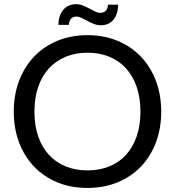

<svg xmlns="http://www.w3.org/2000/svg" viewBox="-20 -893 838 920"><path d="M752.5 -358Q752.5 -277.5 727 -210.2Q701.5 -143 655 -94.5Q608.5 -46 543.2 -19.2Q478 7.5 399 7.5Q320 7.5 255 -19.2Q190 -46 143.5 -94.5Q97 -143 71.5 -210.2Q46 -277.5 46 -358Q46 -438.5 71.5 -505.8Q97 -573 143.5 -621.8Q190 -670.5 255 -697.5Q320 -724.5 399 -724.5Q478 -724.5 543.2 -697.5Q608.5 -670.5 655 -621.8Q701.5 -573 727 -505.8Q752.5 -438.5 752.5 -358ZM653 -358Q653 -424 635 -476.5Q617 -529 584 -565.2Q551 -601.5 504 -621Q457 -640.5 399 -640.5Q341.5 -640.5 294.5 -621Q247.5 -601.5 214.2 -565.2Q181 -529 163 -476.5Q145 -424 145 -358Q145 -292 163 -239.8Q181 -187.5 214.2 -151.2Q247.5 -115 294.5 -95.8Q341.5 -76.5 399 -76.5Q457 -76.5 504 -95.8Q551 -115 584 -151.2Q617 -187.5 635 -239.8Q653 -292 653 -358ZM460.5 -831.5Q478 -831.5 487.2 -841.8Q496.5 -852 497 -870.5H546Q546 -849 540.5 -831Q535 -813 524.5 -799.8Q514 -786.5 498.5 -779.2Q483 -772 463 -772Q445.5 -772 429.5 -778.5Q413.5 -785 398.8 -792.8Q384 -800.5 371 -807Q358 -813.5 346 -813.5Q329 -813.5 319.8 -802.8Q310.5 -792 310 -774H260Q260 -795.5 265.8 -813.8Q271.5 -832 282.2 -845Q293 -858 308.8 -865.5Q324.5 -873 344 -873Q361.5 -873 377.5 -866.5Q393.5 -860 408 -852.2Q422.5 -844.5 435.5 -838Q448.5 -831.5 460.5 -831.5Z"/></svg>

Font: LatoHex
Style: Regular
Weight: 400
Designer: Lukasz Dziedzic
Foundry: tyPoland Lukasz Dziedzic
Version: Version 1.104; Western+Polish opensource